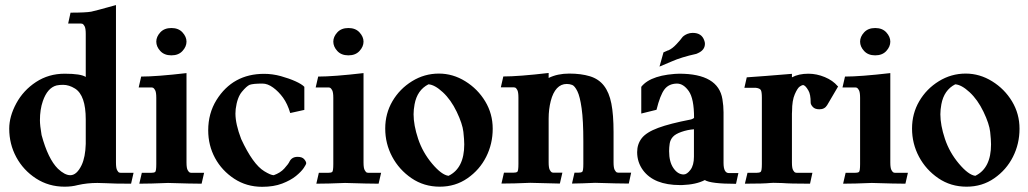

<svg xmlns="http://www.w3.org/2000/svg" viewBox="-20 -718 4022 751"><path d="M232.9 12.2Q170.4 12.2 120.8 -20Q71.3 -52.2 43.7 -103.3Q16.1 -154.3 16.1 -214.8Q16.1 -262.7 43.7 -313.7Q71.3 -364.7 120.8 -397.2Q170.4 -429.7 232.9 -429.7Q296.4 -429.7 315.4 -417V-585.4Q315.4 -607.4 310.8 -615.5Q306.2 -623.5 302.5 -624.8Q298.8 -626 293.9 -626H246.6L255.9 -668.5Q315.4 -668.5 336.9 -672.4Q348.1 -674.3 433.6 -698.2V-82.5Q433.6 -60.5 438 -52.5Q442.4 -44.4 446 -43.2Q449.7 -42 454.6 -42H502.4L492.7 0.5Q424.8 0.5 392.6 -1.5Q375 -2.4 360.8 -2.4Q320.8 -2.4 284.2 5.9Q261.2 12.2 232.9 12.2ZM254.9 -32.7Q280.3 -32.7 299.3 -72.3Q314 -103.5 315.4 -155.3V-251Q315.4 -345.2 273.4 -371.6Q250 -386.2 226.6 -386.2Q212.4 -386.2 201.2 -383.8Q165.5 -374.5 147.5 -322.3Q136.2 -289.6 136.2 -247.6Q136.2 -227.5 142.6 -189.9Q168 -96.2 206.5 -58.1Q233.4 -32.7 254.9 -32.7Z M768.6 0.5Q730.5 0.5 637.2 -2.4Q567.9 0.5 524.9 0.5L534.7 -42H570.3Q582.5 -42 586.9 -45.4Q591.3 -48.8 591.3 -76.7V-335.4Q591.3 -357.4 586.7 -365.5Q582 -373.5 578.6 -374.8Q575.2 -376 570.3 -376H522.5L532.2 -418.5Q592.3 -418.5 709.5 -432.1V-82.5Q709.5 -60.5 714.1 -52.5Q718.8 -44.4 722.2 -43.2Q725.6 -42 730.5 -42H778.3ZM650.4 -501.5Q622.6 -501.5 606.9 -518.6Q591.3 -535.6 591.3 -555.2Q591.3 -574.2 606.9 -591.3Q622.6 -608.4 650.4 -608.4Q678.2 -608.4 693.8 -591.3Q709.5 -574.2 709.5 -555.2Q709.5 -535.6 693.8 -518.6Q678.2 -501.5 650.4 -501.5Z M1005.4 12.7Q944.3 12.7 896 -19Q847.7 -50.8 821 -100.1Q794.4 -149.4 794.4 -208.5Q794.4 -274.4 826.7 -326.7Q890.6 -429.2 1013.2 -429.2Q1045.9 -429.2 1078.6 -420.2Q1111.3 -411.1 1136 -399.9Q1160.6 -388.7 1170.4 -378.4V-288.1L1115.2 -275.9Q1104.5 -312 1087.2 -335.9Q1069.8 -359.9 1048.3 -375.5Q1026.9 -391.1 1006.8 -391.1Q970.2 -391.1 956.5 -386.2Q944.8 -381.3 926.3 -359.1Q907.7 -336.9 901.9 -291.5Q900.9 -283.2 900.9 -273.9Q900.9 -232.9 923.3 -174.3Q969.2 -75.2 1013.7 -48.3Q1039.1 -32.7 1050.8 -32.7Q1076.7 -42 1091.8 -58.6Q1108.4 -76.7 1112.8 -86.9Q1122.1 -104.5 1144 -104.5Q1162.1 -104.5 1169.9 -95.2Q1177.7 -85.9 1177.7 -79.6Q1177.7 -75.2 1168 -60.8Q1158.2 -46.4 1137.5 -29.5Q1116.7 -12.7 1083.7 0Q1050.8 12.7 1005.4 12.7Z M1460.9 0.5Q1422.9 0.5 1329.6 -2.4Q1260.3 0.5 1217.3 0.5L1227.1 -42H1262.7Q1274.9 -42 1279.3 -45.4Q1283.7 -48.8 1283.7 -76.7V-335.4Q1283.7 -357.4 1279.1 -365.5Q1274.4 -373.5 1271 -374.8Q1267.6 -376 1262.7 -376H1214.8L1224.6 -418.5Q1284.7 -418.5 1401.9 -432.1V-82.5Q1401.9 -60.5 1406.5 -52.5Q1411.1 -44.4 1414.6 -43.2Q1418 -42 1422.9 -42H1470.7ZM1342.8 -501.5Q1314.9 -501.5 1299.3 -518.6Q1283.7 -535.6 1283.7 -555.2Q1283.7 -574.2 1299.3 -591.3Q1314.9 -608.4 1342.8 -608.4Q1370.6 -608.4 1386.2 -591.3Q1401.9 -574.2 1401.9 -555.2Q1401.9 -535.6 1386.2 -518.6Q1370.6 -501.5 1342.8 -501.5Z M1700.2 12.2Q1638.2 12.2 1589.6 -21Q1541 -54.2 1513.9 -105.2Q1486.8 -156.2 1486.8 -215.3Q1486.8 -273.9 1515.1 -322.3Q1543.5 -370.6 1591.8 -400.4Q1640.1 -430.2 1696.8 -430.2Q1751.5 -430.2 1800 -400.1Q1848.6 -370.1 1877.9 -321.5Q1907.2 -272.9 1907.2 -214.4Q1907.2 -155.3 1881.6 -104.5Q1856 -53.7 1808.6 -20.8Q1761.2 12.2 1700.2 12.2ZM1734.4 -30.3Q1795.9 -60.1 1795.9 -153.3Q1795.9 -170.9 1792.5 -202.1Q1789.1 -233.4 1766.4 -280.8Q1743.7 -328.1 1711.9 -357.4Q1680.2 -386.7 1655.8 -388.2Q1611.8 -365.7 1601.6 -310.1Q1597.7 -289.1 1597.7 -271Q1597.7 -228.5 1615.5 -175Q1633.3 -121.6 1670.4 -77.6Q1707.5 -33.7 1734.4 -30.3Z M2169.9 0Q2130.9 -0.5 2053.7 -2.9Q1988.3 0 1941.4 0L1951.2 -42.5H1986.8Q1999 -42.5 2003.4 -45.9Q2007.8 -49.3 2007.8 -77.1V-335.9Q2007.8 -357.9 2003.4 -366Q1999 -374 1995.4 -375.2Q1991.7 -376.5 1986.8 -376.5H1939L1948.7 -418.9Q2008.8 -418.9 2126 -432.6V-413.1Q2160.6 -430.2 2206.5 -430.2Q2252.9 -430.2 2287.4 -419.7Q2321.8 -409.2 2342.3 -382.8Q2362.8 -356.4 2371.3 -313Q2379.9 -269.5 2379.9 -201.2V-83Q2379.9 -61 2384.5 -53Q2389.2 -44.9 2392.8 -43.7Q2396.5 -42.5 2401.4 -42.5H2448.7L2439.5 0Q2401.4 0 2307.6 -2.9Q2257.3 -0.5 2217.3 0L2227.1 -42.5H2240.7Q2252.9 -42.5 2257.3 -45.9Q2261.7 -49.3 2261.7 -77.1V-165Q2261.7 -247.1 2255.1 -293.9Q2248.5 -340.8 2238.3 -361.3Q2228 -381.8 2218.3 -385.7Q2208.5 -389.6 2196.8 -389.6Q2174.3 -389.6 2158.4 -372.6Q2142.6 -355.5 2134.3 -323.2Q2126 -291 2126 -253.9V-83Q2126 -61 2130.6 -53Q2135.3 -44.9 2138.7 -43.7Q2142.1 -42.5 2147 -42.5H2179.7Z M2647.9 5.9H2640.1Q2538.1 5.9 2495.1 -52.2Q2472.2 -83.5 2472.2 -123Q2472.2 -154.3 2490.2 -177.5Q2508.3 -200.7 2554.4 -217.8Q2600.6 -234.9 2681.6 -250.5L2686.5 -252Q2694.3 -255.4 2694.8 -257.3Q2694.8 -332 2674.1 -361.6Q2653.3 -391.1 2627.9 -391.1Q2595.7 -390.6 2578.9 -368.2Q2562 -345.7 2547.9 -288.6L2488.3 -273.9V-378.4Q2527.3 -427.7 2647 -430.2L2637.2 -429.7Q2789.6 -429.7 2805.7 -330.1Q2810.1 -303.7 2810.1 -278.3V-80.6Q2810.1 -41 2831.1 -41H2868.2L2858.9 1Q2759.8 1 2736.8 -13.7Q2703.1 3.9 2647.9 5.9ZM2654.3 -35.6Q2667 -35.6 2680.7 -53.7Q2694.3 -71.8 2694.3 -105V-212.4Q2668.9 -210.4 2645.3 -202.1Q2621.6 -193.8 2611.6 -182.4Q2601.6 -170.9 2599.4 -156Q2597.2 -141.1 2597.2 -127Q2597.2 -84.5 2614.3 -60.1Q2631.3 -35.6 2654.3 -35.6ZM2559.6 -457.5 2575.2 -513.2Q2586.4 -517.6 2589.1 -519.3Q2591.8 -521 2594.2 -521Q2609.9 -527.8 2626.2 -545.4Q2642.6 -563 2647 -569.8Q2652.8 -578.6 2668.5 -585.4Q2678.7 -589.4 2689.5 -589.4Q2725.1 -589.4 2734.9 -559.1Q2737.3 -552.7 2737.3 -546.9Q2737.3 -522.5 2710.4 -510.3L2703.6 -507.3Q2645.5 -494.6 2606.9 -477.5Z M3148.4 0.5Q3068.8 0.5 3040.5 -2Q3025.4 -2.9 3005.4 -2.9L2994.6 -2.4Q2968.3 0.5 2893.6 0.5L2903.8 -42H2938.5Q2950.7 -42 2955.3 -45.7Q2960 -49.3 2960 -76.7V-336.4Q2960 -358.4 2956.1 -365.5Q2952.1 -372.6 2937 -374.5H2891.6L2900.9 -415.5Q2960.4 -419.4 3077.6 -429.2V-415.5Q3104 -429.7 3142.1 -429.7Q3174.3 -429.7 3206.1 -416.5Q3237.8 -403.3 3256.3 -381.3L3258.3 -379.9L3215.3 -306.6Q3205.6 -290.5 3185.1 -290.5Q3167.5 -290.5 3159.2 -299.8Q3150.9 -309.1 3150.9 -316.4Q3150.9 -349.1 3142.1 -363.8Q3129.9 -385.3 3120.6 -385.3Q3117.2 -385.3 3108.4 -379.6Q3099.6 -374 3088.9 -349.6Q3078.1 -325.2 3078.1 -283.2Q3078.1 -277.8 3077.6 -273.4V-82.5Q3077.6 -60.1 3082.3 -52.2Q3086.9 -44.4 3090.6 -43.2Q3094.2 -42 3099.1 -42H3157.7Z M3521.5 0.5Q3483.4 0.5 3390.1 -2.4Q3320.8 0.5 3277.8 0.5L3287.6 -42H3323.2Q3335.4 -42 3339.8 -45.4Q3344.2 -48.8 3344.2 -76.7V-335.4Q3344.2 -357.4 3339.6 -365.5Q3335 -373.5 3331.5 -374.8Q3328.1 -376 3323.2 -376H3275.4L3285.2 -418.5Q3345.2 -418.5 3462.4 -432.1V-82.5Q3462.4 -60.5 3467 -52.5Q3471.7 -44.4 3475.1 -43.2Q3478.5 -42 3483.4 -42H3531.2ZM3403.3 -501.5Q3375.5 -501.5 3359.9 -518.6Q3344.2 -535.6 3344.2 -555.2Q3344.2 -574.2 3359.9 -591.3Q3375.5 -608.4 3403.3 -608.4Q3431.2 -608.4 3446.8 -591.3Q3462.4 -574.2 3462.4 -555.2Q3462.4 -535.6 3446.8 -518.6Q3431.2 -501.5 3403.3 -501.5Z M3760.7 12.2Q3698.7 12.2 3650.1 -21Q3601.6 -54.2 3574.5 -105.2Q3547.4 -156.2 3547.4 -215.3Q3547.4 -273.9 3575.7 -322.3Q3604 -370.6 3652.3 -400.4Q3700.7 -430.2 3757.3 -430.2Q3812 -430.2 3860.6 -400.1Q3909.2 -370.1 3938.5 -321.5Q3967.8 -272.9 3967.8 -214.4Q3967.8 -155.3 3942.1 -104.5Q3916.5 -53.7 3869.1 -20.8Q3821.8 12.2 3760.7 12.2ZM3794.9 -30.3Q3856.4 -60.1 3856.4 -153.3Q3856.4 -170.9 3853 -202.1Q3849.6 -233.4 3826.9 -280.8Q3804.2 -328.1 3772.5 -357.4Q3740.7 -386.7 3716.3 -388.2Q3672.4 -365.7 3662.1 -310.1Q3658.2 -289.1 3658.2 -271Q3658.2 -228.5 3676 -175Q3693.8 -121.6 3731 -77.6Q3768.1 -33.7 3794.9 -30.3Z"/></svg>

Font: Quaaykop
Style: Bold
Weight: 700
Designer: Tup Wanders
Foundry: Free font, DO NOT SELL
Version: Version 1.00;July 31, 2023;FontCreator 11.5.0.2430 64-bit